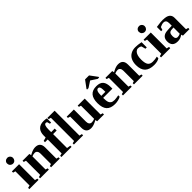

<svg xmlns="http://www.w3.org/2000/svg" viewBox="336 -2119 3547 3547"><g transform="rotate(-45 2109.0 -346.0)"><path d="M213 -44 263 -32V0H22V-32L72 -44V-415L25 -427V-459H213ZM67 -619 65 -623Q65 -655 87 -676Q110 -697 141 -697Q173 -697 195 -675Q217 -653 217 -621Q217 -590 196 -567Q175 -545 143 -545Q112 -545 89 -566Q67 -587 67 -619Z M489 -419 523 -437Q591 -472 646 -472Q773 -472 773 -337V-45L819 -33V-1H591V-33L632 -45V-318Q632 -358 614 -381Q596 -404 565 -404Q529 -404 490 -387V-44L532 -32V0H304V-32L349 -44V-415L304 -427V-459H482Z M910 -408H839V-442L909 -461V-510Q909 -604 957 -654Q1005 -704 1095 -704Q1143 -704 1176 -695V-585H1145L1130 -639Q1118 -651 1100 -650Q1051 -650 1051 -526V-459H1144V-408H1051V-44L1125 -32V0H860V-32L910 -44Z M1376 -44 1427 -32V0H1186V-32L1235 -44V-650L1188 -662V-694H1376Z M1787 -40 1752 -22Q1684 13 1629 13Q1502 13 1502 -122V-414L1456 -426V-458H1643V-141Q1643 -100 1661 -78Q1679 -55 1711 -55Q1747 -55 1786 -72V-415L1744 -427V-459H1927V-44L1972 -32V0H1794Z M2240 -470H2242Q2335 -470 2377 -421Q2419 -372 2419 -267V-227H2178V-219Q2178 -146 2190 -114Q2202 -83 2228 -66Q2253 -50 2300 -50Q2341 -50 2409 -64V-27Q2382 -10 2339 0Q2298 10 2255 10Q2142 10 2088 -49Q2034 -108 2034 -232Q2034 -352 2085 -411Q2136 -470 2240 -470ZM2237 -421H2238Q2210 -421 2195 -389Q2180 -358 2180 -278H2286Q2286 -346 2282 -370Q2277 -397 2267 -409Q2257 -421 2237 -421ZM2077 -546V-562L2183 -705H2287L2393 -562V-546H2356L2235 -625L2114 -546Z M2654 -419 2688 -437Q2756 -472 2811 -472Q2938 -472 2938 -337V-45L2984 -33V-1H2756V-33L2797 -45V-318Q2797 -358 2779 -381Q2761 -404 2730 -404Q2694 -404 2655 -387V-44L2697 -32V0H2469V-32L2514 -44V-415L2469 -427V-459H2647Z M3417 -28 3418 -25Q3395 -7 3357 2Q3318 11 3277 11Q3155 11 3094 -48Q3034 -106 3034 -228Q3034 -304 3061 -358Q3088 -413 3139 -441Q3191 -470 3258 -470Q3324 -470 3407 -453V-317H3372L3351 -398Q3333 -411 3318 -415Q3300 -420 3276 -420Q3249 -420 3224 -397Q3200 -375 3187 -333Q3174 -293 3174 -233Q3174 -135 3204 -93Q3234 -51 3302 -51Q3367 -51 3417 -65Z M3654 -44 3704 -32V0H3463V-32L3513 -44V-415L3466 -427V-459H3654ZM3508 -619 3506 -623Q3506 -655 3528 -676Q3551 -697 3582 -697Q3614 -697 3636 -675Q3658 -653 3658 -621Q3658 -590 3637 -567Q3616 -545 3584 -545Q3553 -545 3530 -566Q3508 -587 3508 -619Z M3985 -469V-467Q4157 -467 4157 -340V-42L4203 -30V2H4034L4023 -33Q3985 -7 3955 2Q3925 11 3893 11Q3751 11 3751 -126Q3751 -178 3772 -210Q3793 -241 3832 -256Q3870 -270 3957 -272L4017 -274V-341Q4017 -424 3949 -424Q3909 -424 3857 -398L3839 -341H3806V-452Q3888 -464 3914 -466Q3948 -469 3985 -469ZM4016 -228 3973 -225Q3926 -223 3908 -201Q3890 -178 3890 -127Q3890 -86 3905 -66Q3920 -47 3944 -47Q3976 -47 4016 -64Z"/></g></svg>

Font: Libra Serif Modern
Style: Bold
Weight: 700
Designer: Stefan Peev, Context Ltd
Foundry: Ascender Corporation
Version: Version 1.000